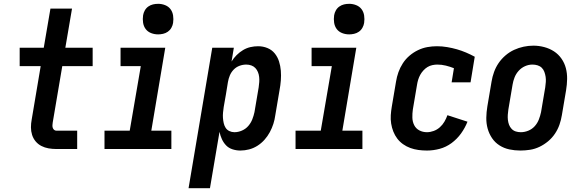

<svg xmlns="http://www.w3.org/2000/svg" viewBox="-20 -780 3040 1005"><path d="M275 0Q254 0 234 -3.5Q214 -7 196.5 -16Q179 -25 166.5 -40Q154 -55 148 -74Q142 -93 142 -113.5Q142 -134 146 -155L193 -434H83V-530H209L244 -735H357L322 -530H465V-434H306L256 -139Q255 -132 254.5 -125Q254 -118 256 -111.5Q258 -105 263 -100.5Q268 -96 275 -96H384V0Z M527 0V-96H659L717 -434H611V-530H845L772 -96H877V0ZM808 -600Q788 -600 770.5 -607Q753 -614 742.5 -628Q732 -642 729 -661Q726 -680 729 -700Q731 -713 738 -725.5Q745 -738 756.5 -746Q768 -754 781 -757Q794 -760 808 -760Q827 -760 844.5 -753Q862 -746 872.5 -732Q883 -718 886 -699Q889 -680 886 -660Q884 -647 877 -634.5Q870 -622 858.5 -614Q847 -606 833.5 -603Q820 -600 808 -600Z M967 205 1091 -530H1204L1192 -458Q1203 -476 1218.5 -491.5Q1234 -507 1252.5 -518Q1271 -529 1291 -533.5Q1311 -538 1331 -538Q1357 -538 1380 -528.5Q1403 -519 1418 -500.5Q1433 -482 1440.5 -458.5Q1448 -435 1450 -410Q1452 -385 1450 -359Q1448 -333 1443 -307L1421 -177Q1418 -154 1411 -132Q1404 -110 1392.5 -88.5Q1381 -67 1364.5 -48.5Q1348 -30 1327.5 -17Q1307 -4 1284 2Q1261 8 1238 8Q1217 8 1197 1.5Q1177 -5 1163.5 -19Q1150 -33 1141.5 -51.5Q1133 -70 1129 -90L1079 205ZM1207 -88Q1227 -88 1246.5 -96.5Q1266 -105 1279.5 -120.5Q1293 -136 1300.5 -155Q1308 -174 1312 -193L1334 -323Q1336 -337 1337 -350.5Q1338 -364 1336.5 -377.5Q1335 -391 1330 -403Q1325 -415 1316.5 -424Q1308 -433 1295.5 -437.5Q1283 -442 1269 -442Q1251 -442 1233.5 -435.5Q1216 -429 1203 -415.5Q1190 -402 1183 -385Q1176 -368 1173 -350Q1168 -318 1162.5 -285.5Q1157 -253 1151 -220Q1149 -206 1147.5 -191.5Q1146 -177 1147 -163Q1148 -149 1151 -135.5Q1154 -122 1161 -111Q1168 -100 1180.5 -94Q1193 -88 1207 -88Z M1527 0V-96H1659L1717 -434H1611V-530H1845L1772 -96H1877V0ZM1808 -600Q1788 -600 1770.5 -607Q1753 -614 1742.5 -628Q1732 -642 1729 -661Q1726 -680 1729 -700Q1731 -713 1738 -725.5Q1745 -738 1756.5 -746Q1768 -754 1781 -757Q1794 -760 1808 -760Q1827 -760 1844.5 -753Q1862 -746 1872.5 -732Q1883 -718 1886 -699Q1889 -680 1886 -660Q1884 -647 1877 -634.5Q1870 -622 1858.5 -614Q1847 -606 1833.5 -603Q1820 -600 1808 -600Z M2215 8Q2192 8 2170 5Q2148 2 2127.5 -5.5Q2107 -13 2089.5 -25.5Q2072 -38 2059.5 -54.5Q2047 -71 2039 -91Q2031 -111 2027.5 -133Q2024 -155 2025.5 -177.5Q2027 -200 2031 -223L2053 -353Q2057 -378 2065.5 -402Q2074 -426 2088.5 -448.5Q2103 -471 2123.5 -488.5Q2144 -506 2168 -517.5Q2192 -529 2217 -533.5Q2242 -538 2267 -538Q2294 -538 2320.5 -533.5Q2347 -529 2371.5 -522Q2396 -515 2419.5 -505Q2443 -495 2465 -483L2443 -349H2344L2356 -423Q2336 -431 2314 -436.5Q2292 -442 2269 -442Q2256 -442 2242.5 -439Q2229 -436 2217.5 -429Q2206 -422 2196 -411Q2186 -400 2179.5 -388Q2173 -376 2169 -363Q2165 -350 2163 -337L2141 -207Q2138 -186 2138.5 -164.5Q2139 -143 2148 -125Q2157 -107 2175 -97.5Q2193 -88 2215 -88Q2232 -88 2250 -94.5Q2268 -101 2282.5 -114Q2297 -127 2306.5 -143.5Q2316 -160 2322 -177L2427 -143Q2414 -110 2393 -81Q2372 -52 2343.5 -31Q2315 -10 2281.5 -1Q2248 8 2215 8Z M2704 8Q2674 8 2646 2Q2618 -4 2594.5 -19Q2571 -34 2555.5 -57Q2540 -80 2532.5 -107Q2525 -134 2525.5 -163.5Q2526 -193 2531 -223L2553 -353Q2557 -378 2566 -403Q2575 -428 2590 -450Q2605 -472 2626 -490Q2647 -508 2671 -519Q2695 -530 2720.5 -535.5Q2746 -541 2772 -541Q2801 -541 2829 -533.5Q2857 -526 2880 -511Q2903 -496 2919 -473Q2935 -450 2942 -423Q2949 -396 2948.5 -366.5Q2948 -337 2943 -307L2921 -177Q2917 -152 2908.5 -127.5Q2900 -103 2885 -80.5Q2870 -58 2849 -40.5Q2828 -23 2804 -11.5Q2780 0 2754.5 4Q2729 8 2704 8ZM2706 -88Q2726 -88 2745.5 -96Q2765 -104 2779 -119.5Q2793 -135 2800.5 -154.5Q2808 -174 2812 -193L2834 -323Q2836 -337 2837 -351Q2838 -365 2836 -378Q2834 -391 2829.5 -403.5Q2825 -416 2816 -425Q2807 -434 2794 -438Q2781 -442 2767 -442Q2747 -442 2728 -433.5Q2709 -425 2695 -409.5Q2681 -394 2673.5 -375Q2666 -356 2663 -337L2641 -207Q2639 -193 2638 -179.5Q2637 -166 2638.5 -152.5Q2640 -139 2644.5 -127Q2649 -115 2658 -105.5Q2667 -96 2679.5 -92Q2692 -88 2706 -88Z"/></svg>

Font: iosevka_custom_sans_ss08
Style: Bold Italic
Weight: 700
Italic angle: -10°
Designer: Belleve Invis
Foundry: Belleve Invis
Version: Version 10.3.0; ttfautohint (v1.8.3)